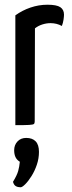

<svg xmlns="http://www.w3.org/2000/svg" viewBox="-20 -530 303 813"><path d="M45 0V-465Q74 -486 109 -498Q144 -510 181 -510Q220 -510 235.5 -499.5Q251 -489 251 -468Q251 -460 249 -446.5Q247 -433 242 -420Q231 -426 219 -429Q207 -432 194 -432Q177 -432 159.5 -426.5Q142 -421 128 -410L127 -16Q127 -8 123.5 -5Q120 -2 103 -1Q86 0 45 0ZM67 263Q56 263 47.5 258.5Q39 254 35 240Q52 212 57 194Q62 176 64 155Q51 147 45.5 135Q40 123 40 106Q40 84 54 69Q68 54 91 54Q117 54 131 68.5Q145 83 145 113Q145 141 136 167.5Q127 194 113.5 215.5Q100 237 87 250Q74 263 67 263Z"/></svg>

Font: Yanone Kaffeesatz
Style: Regular
Weight: 400
Designer: Yanone (Cyrillic: Daniel Pouzeot, Huerta Tipografica, and Cyreal)
Foundry: Yanone
Version: Version 2.003